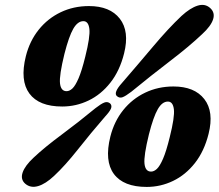

<svg xmlns="http://www.w3.org/2000/svg" viewBox="-20 -739 884 776"><path d="M339.5 -714.5Q424.5 -714.5 464.2 -663.5Q504 -612.5 481.5 -523Q464 -453 426.2 -405Q388.5 -357 338 -332.8Q287.5 -308.5 231.5 -308.5Q137.5 -308.5 98.8 -361Q60 -413.5 84.5 -512Q100 -573.5 136.5 -619Q173 -664.5 225.2 -689.5Q277.5 -714.5 339.5 -714.5ZM324.5 -509.5Q345 -591 341.2 -622.2Q337.5 -653.5 317 -653.5Q294 -653.5 276.2 -622.8Q258.5 -592 240.5 -521.5Q219 -434 222.5 -402.2Q226 -370.5 249 -370.5Q261 -370.5 272.8 -381.5Q284.5 -392.5 297.5 -422.5Q310.5 -452.5 324.5 -509.5ZM510.5 -368Q487.5 -350.5 475.2 -346Q463 -341.5 452.5 -350.5Q437.5 -364 472 -402.5Q538.5 -479.5 600 -552.5Q661.5 -625.5 713.5 -674.5Q749 -707 778.8 -716.2Q808.5 -725.5 829.5 -706.5Q850 -688 841.2 -660.8Q832.5 -633.5 797 -601Q746 -552.5 668.5 -493.2Q591 -434 510.5 -368ZM366 -302Q388.5 -319.5 401.5 -324.5Q414.5 -329.5 425 -321Q433.5 -312.5 428.5 -300.2Q423.5 -288 404.5 -267.5Q346.5 -200.5 295 -135.2Q243.5 -70 199 -28.5Q164 4.5 133.8 13.2Q103.5 22 82 3.5Q62 -14 71.5 -41.8Q81 -69.5 116 -102Q160 -143.5 228.8 -194.5Q297.5 -245.5 366 -302ZM681 -389.5Q766 -389.5 805.8 -338.5Q845.5 -287.5 823 -198Q805.5 -128 767.8 -80Q730 -32 679.5 -7.8Q629 16.5 573 16.5Q479 16.5 440.2 -36Q401.5 -88.5 426 -187Q441.5 -248.5 478 -294Q514.5 -339.5 566.8 -364.5Q619 -389.5 681 -389.5ZM666 -184.5Q686.5 -266 682.8 -297.2Q679 -328.5 658.5 -328.5Q635.5 -328.5 617.8 -297.8Q600 -267 582 -196.5Q560.5 -109 564 -77.2Q567.5 -45.5 590.5 -45.5Q602.5 -45.5 614.2 -56.5Q626 -67.5 639 -97.5Q652 -127.5 666 -184.5Z"/></svg>

Font: Fraunces 144pt S100 Black
Style: Italic
Weight: 900
Italic angle: -16°
Version: Version 1.000; ttfautohint (v1.8.3)